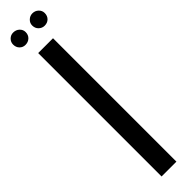

<svg xmlns="http://www.w3.org/2000/svg" viewBox="-299 -798 769 769"><g transform="rotate(-45 85.5 -414.0)"><path d="M127 -699V0H43V-699ZM-4 -794Q-4 -808 6 -818Q16 -828 30 -828Q46 -828 56.5 -818Q67 -808 67 -794Q67 -778 56.5 -768Q46 -758 30 -758Q16 -758 6 -768Q-4 -778 -4 -794ZM104 -794Q104 -808 114.5 -818Q125 -828 139 -828Q154 -828 164.5 -818Q175 -808 175 -794Q175 -778 165 -768Q155 -758 139 -758Q125 -758 114.5 -768Q104 -778 104 -794Z"/></g></svg>

Font: Moniqa SemBd Narrow Heading
Style: Regular
Weight: 600
Width: 4
Designer: Rajesh Rajput
Foundry: Rajesh Rajput
Version: Version 1.000